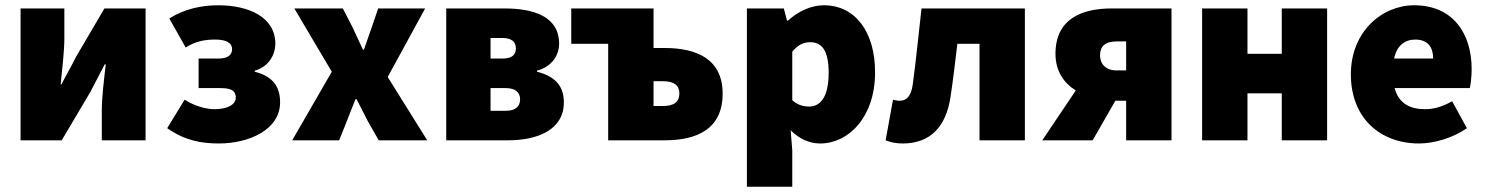

<svg xmlns="http://www.w3.org/2000/svg" viewBox="-20 -532 5636 728"><path d="M58 0H214L323 -184C337 -212 362 -258 377 -288H381C374 -227 366 -162 366 -113V0H532V-500H376L268 -316C254 -287 228 -242 213 -212H210C216 -272 224 -338 224 -387V-500H58Z M810 12C924 12 1042 -40 1042 -144C1042 -210 1008 -244 946 -260V-264C1002 -280 1024 -328 1024 -366C1024 -469 920 -512 808 -512C743 -512 679 -498 622 -462L684 -352C722 -376 758 -382 796 -382C840 -382 860 -368 860 -346C860 -322 842 -310 808 -310H733V-198H816C857 -198 874 -188 874 -162C874 -134 840 -118 793 -118C763 -118 719 -129 680 -154L614 -46C681 1 743 12 810 12Z M1088 0H1266L1294 -70C1305 -99 1317 -128 1328 -156H1332C1347 -128 1361 -98 1376 -70L1416 0H1600L1450 -240L1592 -500H1414L1390 -430C1381 -402 1369 -372 1360 -344H1356C1343 -372 1329 -402 1316 -430L1280 -500H1096L1238 -260Z M1672 0H1906C2019 0 2118 -40 2118 -144C2118 -210 2080 -244 2016 -260V-264C2078 -281 2100 -328 2100 -366C2100 -469 2005 -500 1892 -500H1672ZM1840 -310V-388H1884C1922 -388 1936 -372 1936 -348C1936 -324 1921 -310 1885 -310ZM1840 -112V-198H1898C1938 -198 1952 -178 1952 -156C1952 -132 1939 -112 1898 -112Z M2286 0H2500C2622 0 2720 -42 2720 -177C2720 -308 2622 -350 2500 -350H2458V-500H2146V-366H2286ZM2458 -130V-224H2494C2536 -224 2556 -208 2556 -178C2556 -146 2536 -130 2494 -130Z M2812 176H2984V38L2978 -38C3010 -6 3048 12 3090 12C3196 12 3298 -86 3298 -258C3298 -412 3222 -512 3104 -512C3054 -512 3005 -488 2968 -454H2964L2952 -500H2812ZM3048 -128C3026 -128 3004 -134 2984 -152V-336C3006 -362 3026 -372 3052 -372C3098 -372 3122 -338 3122 -256C3122 -160 3088 -128 3048 -128Z M3403 12C3508 12 3567 -52 3584 -164C3594 -230 3602 -300 3610 -366H3694V0H3866V-500H3474C3463 -404 3454 -308 3441 -213C3435 -166 3416 -150 3392 -150C3382 -150 3374 -152 3366 -154L3338 0C3358 8 3378 12 3403 12Z M4250 0H4422V-500H4195C4078 -500 3982 -458 3982 -328C3982 -262 4014 -217 4059 -189L3932 0H4123L4209 -150H4250ZM4215 -265C4171 -265 4151 -290 4151 -323C4151 -357 4171 -375 4215 -375H4250V-265Z M4538 0H4710V-178H4840V0H5012V-500H4840V-328H4710V-500H4538Z M5360 12C5416 12 5488 -8 5542 -46L5486 -148C5450 -128 5418 -118 5384 -118C5328 -118 5284 -138 5268 -198H5553C5556 -210 5560 -240 5560 -270C5560 -404 5490 -512 5342 -512C5220 -512 5102 -412 5102 -250C5102 -84 5214 12 5360 12ZM5266 -310C5276 -360 5308 -382 5346 -382C5398 -382 5414 -348 5414 -310Z"/></svg>

Font: Giro Sans Black
Style: Regular
Weight: 900
Designer: Paul D. Hunt
Foundry: Adobe Systems Incorporated
Version: Version 1.000;PS 1.0;hotconv 1.0.88;makeotf.lib2.5.647800